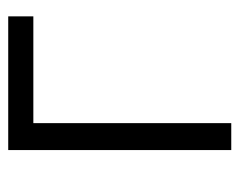

<svg xmlns="http://www.w3.org/2000/svg" viewBox="-78 -504 582 467"><g transform="rotate(-90 213.5 -271.0)"><path d="M406.7 -542.5V-481.4H147V0H81.5V-542.5Z"/></g></svg>

Font: Inter 16pt Light
Style: Regular
Weight: 300
Version: Version 4.001;git-66647c0bb